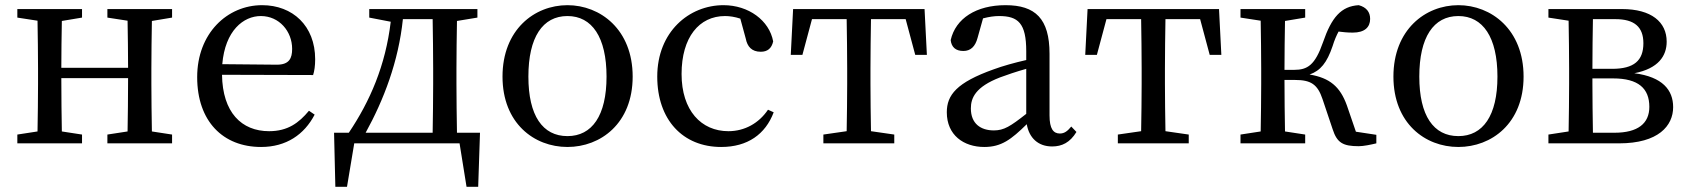

<svg xmlns="http://www.w3.org/2000/svg" viewBox="-20 -554 6521 742"><path d="M645 -486V-519H395V-486L473 -474C474 -420 475 -346 475 -292H217C217 -346 218 -419 219 -473L297 -486V-519H47V-486L125 -474C126 -418 127 -342 127 -289V-230C127 -177 126 -101 125 -46L47 -34V0H297V-34L219 -46C218 -101 217 -179 217 -252H475C475 -179 474 -100 473 -46L395 -34V0H645V-34L567 -46C566 -102 565 -177 565 -230V-289C565 -342 566 -418 567 -473Z M839 -306C850 -436 921 -492 988 -492C1059 -492 1109 -433 1109 -365C1109 -329 1098 -304 1050 -304ZM1190 -264C1195 -279 1198 -300 1198 -325C1198 -454 1111 -534 993 -534C858 -534 742 -425 742 -256C742 -85 842 14 989 14C1086 14 1156 -34 1196 -111L1174 -126C1135 -79 1092 -47 1020 -47C913 -47 840 -120 838 -265Z M1393 -41C1463 -168 1520 -316 1537 -480H1652C1653 -424 1654 -344 1654 -289V-230C1654 -176 1653 -97 1652 -41ZM1746 -41C1745 -97 1744 -176 1744 -230V-289C1744 -342 1745 -418 1746 -473L1825 -486V-519H1407V-486L1490 -470C1470 -301 1410 -163 1328 -41H1271L1276 168H1321L1349 0H1756L1783 168H1828L1835 -41Z M2173 14C2301 14 2425 -77 2425 -258C2425 -440 2300 -534 2173 -534C2045 -534 1922 -439 1922 -258C1922 -78 2044 14 2173 14ZM2173 -28C2077 -28 2022 -107 2022 -258C2022 -410 2077 -492 2173 -492C2268 -492 2324 -410 2324 -258C2324 -107 2268 -28 2173 -28Z M2948 -130C2913 -78 2858 -47 2795 -47C2690 -47 2614 -127 2614 -268C2614 -410 2682 -492 2782 -492C2799 -492 2820 -489 2841 -482L2862 -405C2868 -374 2885 -354 2920 -354C2946 -354 2962 -367 2968 -394C2953 -475 2873 -534 2776 -534C2643 -534 2520 -431 2520 -258C2520 -91 2619 14 2767 14C2869 14 2938 -35 2970 -120Z M3480 -480 3517 -342H3562L3553 -519H3045L3036 -342H3081L3118 -480H3252C3253 -424 3254 -344 3254 -289V-230C3254 -177 3253 -102 3252 -47L3162 -34V0H3436V-34L3346 -47C3345 -102 3344 -177 3344 -230V-289C3344 -344 3345 -424 3346 -480Z M3946 -114C3885 -66 3860 -50 3821 -50C3770 -50 3732 -76 3732 -135C3732 -175 3749 -218 3845 -255C3869 -264 3907 -277 3946 -288ZM4120 -65C4106 -48 4094 -38 4076 -38C4051 -38 4036 -56 4036 -108V-346C4036 -482 3981 -534 3866 -534C3753 -534 3673 -483 3654 -399C3657 -372 3673 -357 3703 -357C3731 -357 3749 -374 3758 -408L3779 -483C3802 -489 3822 -492 3841 -492C3915 -492 3946 -464 3946 -356V-322C3902 -312 3855 -299 3820 -286C3677 -235 3639 -187 3639 -120C3639 -32 3704 14 3784 14C3850 14 3888 -15 3948 -74C3957 -21 3992 12 4046 12C4084 12 4115 -3 4140 -44Z M4618 -480 4655 -342H4700L4691 -519H4183L4174 -342H4219L4256 -480H4390C4391 -424 4392 -344 4392 -289V-230C4392 -177 4391 -102 4390 -47L4300 -34V0H4574V-34L4484 -47C4483 -102 4482 -177 4482 -230V-289C4482 -344 4483 -424 4484 -480Z M5220 -45 5185 -147C5159 -219 5119 -253 5041 -266C5083 -281 5108 -311 5130 -376C5137 -399 5145 -417 5153 -432C5171 -430 5185 -428 5208 -428C5254 -428 5275 -449 5275 -481C5275 -507 5261 -526 5231 -534C5163 -530 5126 -487 5093 -391C5062 -302 5033 -284 4981 -284H4944C4944 -344 4945 -419 4946 -473L5024 -486V-519H4774V-486L4852 -474C4853 -418 4854 -342 4854 -289V-230C4854 -177 4853 -101 4852 -46L4774 -34V0H5024V-34L4946 -46C4945 -101 4944 -179 4944 -245H4985C5046 -245 5072 -228 5091 -171L5130 -55C5147 -2 5170 11 5231 11C5250 11 5278 5 5299 0V-33Z M5616 14C5744 14 5868 -77 5868 -258C5868 -440 5743 -534 5616 -534C5488 -534 5365 -439 5365 -258C5365 -78 5487 14 5616 14ZM5616 -28C5520 -28 5465 -107 5465 -258C5465 -410 5520 -492 5616 -492C5711 -492 5767 -410 5767 -258C5767 -107 5711 -28 5616 -28Z M6136 -41C6135 -97 6134 -176 6134 -230V-251H6214C6312 -251 6354 -212 6354 -141C6354 -77 6310 -41 6219 -41ZM6223 -480C6296 -480 6331 -450 6331 -387C6331 -320 6295 -288 6210 -288H6134C6134 -352 6135 -427 6136 -480ZM5964 -519V-486L6042 -474C6043 -418 6044 -342 6044 -289V-230C6044 -177 6043 -101 6042 -46L5964 -34V0H6237C6389 0 6446 -68 6446 -140C6446 -206 6405 -257 6296 -271C6389 -289 6421 -338 6421 -393C6421 -469 6362 -519 6248 -519Z"/></svg>

Font: Source Han Serif JP Medium
Style: Regular
Weight: 500
Designer: Ryoko NISHIZUKA 西塚涼子 (kana & ideographs); Frank Grießhammer (Latin, Greek & Cyrillic); Wenlong ZHANG 张文龙 (bopomofo); San
Foundry: Adobe Systems Incorporated
Version: Version 1.001;PS 1.001;hotconv 16.6.54;makeotf.lib2.5.65590